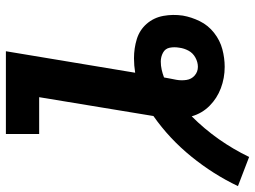

<svg xmlns="http://www.w3.org/2000/svg" viewBox="-163 -648 866 652"><g transform="rotate(-90 270.0 -322.0)"><path d="M63 91Q89 37 123.5 -12Q158 -61 201 -104Q211 -69 236.5 -43.5Q262 -18 296.5 -5Q331 8 369 8Q399 8 429 0Q459 -8 484.5 -28Q510 -48 524 -76.5Q538 -105 543 -134Q548 -168 542 -200.5Q536 -233 515 -257Q494 -281 463 -290.5Q432 -300 398 -300Q374 -300 349 -296L422 -735H141V-622H266L202 -234Q125 -180 64.5 -105.5Q4 -31 -36 53ZM369 -83Q352 -83 339.5 -94Q327 -105 324.5 -122Q322 -139 325 -156Q327 -166 329 -176.5Q331 -187 333 -198Q346 -203 359.5 -206Q373 -209 387 -209Q403 -209 417 -201.5Q431 -194 434 -178.5Q437 -163 434 -146Q432 -130 424 -115Q416 -100 400.5 -91.5Q385 -83 369 -83Z"/></g></svg>

Font: Iosevka Sparkle XBdObl
Style: Regular
Weight: 800
Italic angle: -9°
Designer: Belleve Invis
Foundry: Belleve Invis
Version: Version 4.5.0; ttfautohint (v1.8.3)